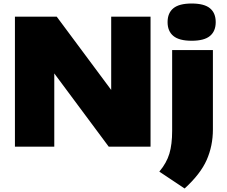

<svg xmlns="http://www.w3.org/2000/svg" viewBox="-20 -835 1290 1093"><path d="M65 0V-740H303L613 -323V-740H837V0H599L289 -417V0ZM1031 238 887 142Q928.5 92.5 944.2 39.8Q960 -13 960 -90V-550H1192V-98Q1192 -4.5 1156.5 75.8Q1121 156 1031 238ZM1071 -603Q1000 -603 967 -630.2Q934 -657.5 934 -709Q934 -761 967 -788Q1000 -815 1071 -815Q1142.5 -815 1175.2 -788Q1208 -761 1208 -709Q1208 -657.5 1175.2 -630.2Q1142.5 -603 1071 -603Z"/></svg>

Font: Encode Sans Expanded Expanded Black
Style: Regular
Weight: 900
Width: 7
Designer: Multiple Designers
Foundry: Impallari Type
Version: Version 3.000; ttfautohint (v1.8.3) -l 8 -r 50 -G 200 -x 14 